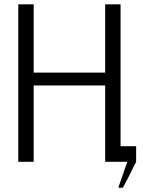

<svg xmlns="http://www.w3.org/2000/svg" viewBox="-20 -760 672 902"><path d="M535.6 122.1 578.1 0H474.1V-358.4H138.2V0H65.9V-739.7H138.2V-418.9H474.1V-739.7H546.4V-73.2H619.6V0Q606.4 27.8 582.5 74.2Q558.6 120.6 557.1 122.1Z"/></svg>

Font: News Cycle
Style: Regular
Weight: 500
Version: Version 0.5.2